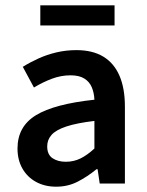

<svg xmlns="http://www.w3.org/2000/svg" viewBox="-20 -692 556 724"><path d="M192 12Q149 12 116 -6Q83 -24 64.5 -56.5Q46 -89 46 -132Q46 -215 115.5 -257.5Q185 -300 336 -316Q335 -341 326.5 -362Q318 -383 298.5 -395.5Q279 -408 246 -408Q210 -408 175.5 -395Q141 -382 108 -362L66 -440Q93 -457 125 -471.5Q157 -486 193 -494.5Q229 -503 268 -503Q329 -503 369.5 -478.5Q410 -454 430.5 -406.5Q451 -359 451 -290V0H356L348 -54H344Q310 -26 273 -7Q236 12 192 12ZM228 -82Q258 -82 283.5 -94.5Q309 -107 336 -132V-236Q269 -228 230 -215Q191 -202 174.5 -183.5Q158 -165 158 -140Q158 -109 178 -95.5Q198 -82 228 -82ZM132 -596V-672H412V-596Z"/></svg>

Font: Source Sans 3 ExtraLight SemiBold
Style: Regular
Weight: 600
Version: Version 3.052;hotconv 1.1.0;makeotfexe 2.6.0